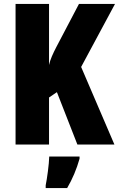

<svg xmlns="http://www.w3.org/2000/svg" viewBox="-20 -734 604 975"><path d="M561 0 392 -394 564 -714H381L266 -495C249 -462 235 -432 229 -404V-714H59V0H229V-239L269 -266L373 0ZM384 72V61H230C229 101 219 173 212 207V221H321C348 175 369 125 384 72Z"/></svg>

Font: Noto Sans Lao ExtraCondensed Black
Style: Regular
Weight: 900
Width: 2
Designer: Monotype Design Team
Foundry: Monotype Imaging Inc.
Version: Version 2.003